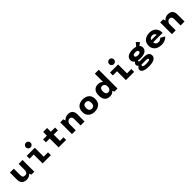

<svg xmlns="http://www.w3.org/2000/svg" viewBox="657 -3192 5786 5786"><g transform="rotate(-45 3550.0 -299.0)"><path d="M293 10Q236 10 188.5 -9.5Q141 -29 112.5 -73.8Q84 -118.5 84 -194V-501H250V-231Q250 -174.5 269.5 -145.2Q289 -116 348.5 -116Q399.5 -116 423.2 -144Q447 -172 454 -216.5V-501H621.5V0H498.5L470 -65Q437.5 -29.5 393.5 -9.8Q349.5 10 293 10Z M1061.5 -597Q1019 -597 989.5 -626.2Q960 -655.5 960 -698Q960 -740.5 989.5 -769.8Q1019 -799 1061.5 -799Q1103.5 -799 1133 -769.8Q1162.5 -740.5 1162.5 -698Q1162.5 -655.5 1133 -626.2Q1103.5 -597 1061.5 -597ZM1143 -121H1327.5V0H975.5V-379H797.5V-500H1143Z M1496.5 -379V-500H1658.5V-660H1825.5V-500H2005V-379H1825.5V-111H1978V0H1658.5V-379Z M2225 0V-500H2355.5L2378.5 -427.5Q2410.5 -465 2457.2 -488Q2504 -511 2559.5 -511Q2659.5 -511 2711.2 -459Q2763 -407 2763 -305.5V0H2596V-278Q2596 -331 2571 -357.5Q2546 -384 2505.5 -384Q2472.5 -384 2447 -365.8Q2421.5 -347.5 2406 -322Q2390.5 -296.5 2387.5 -276V0Z M3194.5 11Q3141.5 11 3091.8 -3.2Q3042 -17.5 3002.2 -48.5Q2962.5 -79.5 2939.2 -129.5Q2916 -179.5 2916 -251Q2916 -322.5 2939.2 -372.2Q2962.5 -422 3002 -452.8Q3041.5 -483.5 3091.2 -497.8Q3141 -512 3194.5 -512Q3247 -512 3296.8 -497.8Q3346.5 -483.5 3386.2 -452.8Q3426 -422 3449.2 -372Q3472.5 -322 3472.5 -251Q3472.5 -179.5 3449.2 -129.5Q3426 -79.5 3386.2 -48.5Q3346.5 -17.5 3296.8 -3.2Q3247 11 3194.5 11ZM3194.5 -114Q3242 -114 3273.8 -143.2Q3305.5 -172.5 3305.5 -251Q3305.5 -329.5 3273.8 -358.2Q3242 -387 3194.5 -387Q3146 -387 3114.2 -358.2Q3082.5 -329.5 3082.5 -251Q3082.5 -172 3114.5 -143Q3146.5 -114 3194.5 -114Z M3845 11Q3737 11 3676.8 -55Q3616.5 -121 3616.5 -251Q3616.5 -381 3676.8 -446Q3737 -511 3841.5 -511Q3896 -511 3935.5 -493.2Q3975 -475.5 4000.5 -444.5V-800H4167.5V0H4034L4008 -66.5Q3984 -31.5 3944 -10.2Q3904 11 3845 11ZM3792.5 -251Q3792.5 -187.5 3816 -151.8Q3839.5 -116 3892.5 -116Q3939.5 -116 3967.2 -147Q3995 -178 4000.5 -215.5V-289.5Q3994 -327 3965.5 -355.5Q3937 -384 3893.5 -384Q3840.5 -384 3816.5 -349.2Q3792.5 -314.5 3792.5 -251Z M4611.5 -597Q4569 -597 4539.5 -626.2Q4510 -655.5 4510 -698Q4510 -740.5 4539.5 -769.8Q4569 -799 4611.5 -799Q4653.5 -799 4683 -769.8Q4712.5 -740.5 4712.5 -698Q4712.5 -655.5 4683 -626.2Q4653.5 -597 4611.5 -597ZM4693 -121H4877.5V0H4525.5V-379H4347.5V-500H4693Z M5315.5 -152.5Q5287 -152.5 5259 -155.2Q5231 -158 5205 -164Q5193.5 -150 5193.5 -139.5Q5193.5 -125 5207 -117.2Q5220.5 -109.5 5253.5 -109.5H5417.5Q5474 -109.5 5518.5 -95.2Q5563 -81 5588.8 -49.5Q5614.5 -18 5614.5 34.5Q5614.5 114 5537.8 157.8Q5461 201.5 5313.5 201.5Q5172.5 201.5 5101.2 166Q5030 130.5 5030 66Q5030 30 5053.2 5.5Q5076.5 -19 5102.5 -33.5Q5083.5 -48.5 5071.8 -68.8Q5060 -89 5060 -112.5Q5060 -142 5076.8 -163.8Q5093.5 -185.5 5114.5 -200.5Q5082.5 -221.5 5063.5 -253.8Q5044.5 -286 5044.5 -331Q5044.5 -380.5 5067 -415Q5089.5 -449.5 5128 -471Q5166.5 -492.5 5215 -502.2Q5263.5 -512 5315.5 -512Q5352.5 -512 5388.2 -507Q5424 -502 5455.5 -491.5L5546 -600L5637.5 -514.5L5542.5 -440Q5562.5 -419.5 5573.8 -392.5Q5585 -365.5 5585 -331Q5585 -281 5561.2 -246.8Q5537.5 -212.5 5498 -191.8Q5458.5 -171 5410.8 -161.8Q5363 -152.5 5315.5 -152.5ZM5315.5 -271Q5360 -271 5389.2 -286Q5418.5 -301 5418.5 -332Q5418.5 -363.5 5390.5 -378.5Q5362.5 -393.5 5315.5 -393.5Q5267.5 -393.5 5239.8 -378.5Q5212 -363.5 5212 -332Q5212 -301 5241.5 -286Q5271 -271 5315.5 -271ZM5170 40.5Q5170 62.5 5204 74.2Q5238 86 5317 86Q5398 86 5432.2 73.5Q5466.5 61 5466.5 40Q5466.5 1 5385 1H5201.5Q5195.5 1 5189.5 0.5Q5170 19.5 5170 40.5Z M6293.5 -94.5Q6277 -72.5 6244 -48Q6211 -23.5 6159.2 -6.2Q6107.5 11 6036 11Q5955.5 11 5888.5 -18.5Q5821.5 -48 5781.5 -106.5Q5741.5 -165 5741.5 -251.5Q5741.5 -338 5781.8 -396Q5822 -454 5888.5 -483Q5955 -512 6033.5 -512Q6112.5 -512 6176.2 -482.5Q6240 -453 6277.5 -389.8Q6315 -326.5 6315 -225.5H5910.5Q5916 -168.5 5949 -140.5Q5982 -112.5 6036 -112.5Q6079 -112.5 6111 -130.8Q6143 -149 6155.5 -173ZM6037.5 -392.5Q5995 -392.5 5963.8 -373.5Q5932.5 -354.5 5918.5 -313H6145.5Q6144.5 -328.5 6133.2 -347Q6122 -365.5 6098.5 -379Q6075 -392.5 6037.5 -392.5Z M6485 0V-500H6615.5L6638.5 -427.5Q6670.5 -465 6717.2 -488Q6764 -511 6819.5 -511Q6919.5 -511 6971.2 -459Q7023 -407 7023 -305.5V0H6856V-278Q6856 -331 6831 -357.5Q6806 -384 6765.5 -384Q6732.5 -384 6707 -365.8Q6681.5 -347.5 6666 -322Q6650.5 -296.5 6647.5 -276V0Z"/></g></svg>

Font: League Mono
Style: Bold
Weight: 700
Width: 6
Designer: Tyler Finck
Foundry: The League of Moveable Type / Tyler Finck
Version: Version 2.300;RELEASE